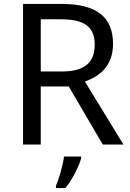

<svg xmlns="http://www.w3.org/2000/svg" viewBox="-20 -734 662 975"><path d="M294 -714H97V0H187V-295H329L502 0H607L411 -320C483 -345 554 -397 554 -511C554 -647 471 -714 294 -714ZM289 -636C406 -636 461 -600 461 -507C461 -417 410 -371 294 -371H187V-636ZM392 70V61H305C300 104 279 176 264 209V221H312C348 178 383 106 392 70Z"/></svg>

Font: Noto Sans Bengali
Style: Regular
Weight: 400
Designer: Jelle Bosma - Monotype Design Team
Foundry: Monotype Imaging Inc.
Version: Version 2.003